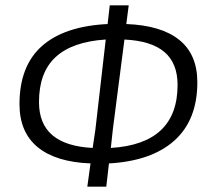

<svg xmlns="http://www.w3.org/2000/svg" viewBox="-20 -682 786 719"><path d="M388 -70 378 17H307L319 -70Q189 -75 121 -131Q53 -187 53 -292Q53 -435 137 -509.5Q221 -584 383 -592L391 -662H462L453 -592Q584 -587 651.5 -532.5Q719 -478 719 -374Q719 -233 633.5 -156Q548 -79 388 -70ZM645 -364Q645 -445 596 -487Q547 -529 446 -534L403 -201L395 -128Q645 -143 645 -364ZM327 -128 337 -195 376 -534Q251 -526 188.5 -468.5Q126 -411 126 -300Q126 -218 176.5 -175.5Q227 -133 327 -128Z"/></svg>

Font: Alegreya Sans SC
Style: Italic
Weight: 400
Italic angle: -7°
Designer: Juan Pablo del Peral
Foundry: Huerta Tipografica
Version: Version 2.008; ttfautohint (v1.6)